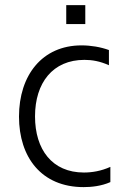

<svg xmlns="http://www.w3.org/2000/svg" viewBox="-20 -733 512 762"><path d="M242.9 -712.7V-637.4H318.5V-712.7ZM311.8 9.6C342.3 9.6 382.1 5.7 418 -10.3V-70.7C381 -54 344.8 -48.3 312.9 -48.3C187.1 -48.3 119 -139.6 119 -271C119 -404.5 189.6 -495.4 315 -495.4C344.8 -495.4 376.1 -490.4 412.3 -474.1V-534.4C378.9 -546.5 340.6 -552.9 303.6 -552.9C147.4 -552.9 55.4 -434.3 55.4 -270.2C55.4 -109 144.5 9.6 311.8 9.6Z"/></svg>

Font: TID UI Light
Style: Regular
Weight: 300
Designer: The TID Project Authors
Foundry: Bakken & Bæck
Version: Version 1.001;hotconv 1.0.109;makeotfexe 2.5.65596